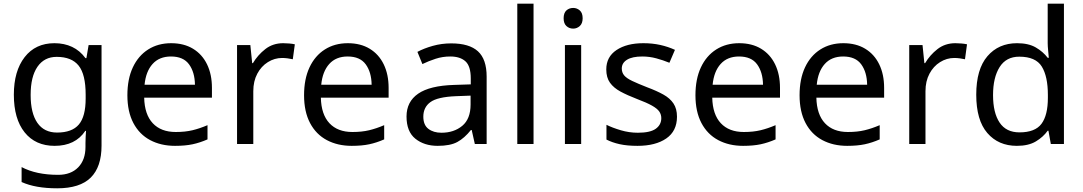

<svg xmlns="http://www.w3.org/2000/svg" viewBox="-20 -780 5868 1040"><path d="M275 -546Q328 -546 370.5 -526Q413 -506 443 -465H448L460 -536H530V9Q530 124 471.5 182Q413 240 290 240Q172 240 97 206V125Q176 167 295 167Q364 167 403.5 126.5Q443 86 443 16V-5Q443 -17 444 -39.5Q445 -62 446 -71H442Q388 10 276 10Q172 10 113.5 -63Q55 -136 55 -267Q55 -395 113.5 -470.5Q172 -546 275 -546ZM287 -472Q220 -472 183 -418.5Q146 -365 146 -266Q146 -167 182.5 -114.5Q219 -62 289 -62Q370 -62 407 -105.5Q444 -149 444 -246V-267Q444 -377 406 -424.5Q368 -472 287 -472Z M907 -546Q976 -546 1025.5 -516Q1075 -486 1101.5 -431.5Q1128 -377 1128 -304V-251H761Q763 -160 807.5 -112.5Q852 -65 932 -65Q983 -65 1022.5 -74.5Q1062 -84 1104 -102V-25Q1063 -7 1023 1.5Q983 10 928 10Q852 10 793.5 -21Q735 -52 702.5 -113.5Q670 -175 670 -264Q670 -352 699.5 -415Q729 -478 782.5 -512Q836 -546 907 -546ZM906 -474Q843 -474 806.5 -433.5Q770 -393 763 -321H1036Q1035 -389 1004 -431.5Q973 -474 906 -474Z M1514 -546Q1529 -546 1546.5 -544.5Q1564 -543 1577 -540L1566 -459Q1553 -462 1537.5 -464Q1522 -466 1508 -466Q1467 -466 1431 -443.5Q1395 -421 1373.5 -380.5Q1352 -340 1352 -286V0H1264V-536H1336L1346 -438H1350Q1376 -482 1417 -514Q1458 -546 1514 -546Z M1864 -546Q1933 -546 1982.5 -516Q2032 -486 2058.5 -431.5Q2085 -377 2085 -304V-251H1718Q1720 -160 1764.5 -112.5Q1809 -65 1889 -65Q1940 -65 1979.5 -74.5Q2019 -84 2061 -102V-25Q2020 -7 1980 1.5Q1940 10 1885 10Q1809 10 1750.5 -21Q1692 -52 1659.5 -113.5Q1627 -175 1627 -264Q1627 -352 1656.5 -415Q1686 -478 1739.5 -512Q1793 -546 1864 -546ZM1863 -474Q1800 -474 1763.5 -433.5Q1727 -393 1720 -321H1993Q1992 -389 1961 -431.5Q1930 -474 1863 -474Z M2424 -545Q2522 -545 2569 -502Q2616 -459 2616 -365V0H2552L2535 -76H2531Q2496 -32 2457.5 -11Q2419 10 2351 10Q2278 10 2230 -28.5Q2182 -67 2182 -149Q2182 -229 2245 -272.5Q2308 -316 2439 -320L2530 -323V-355Q2530 -422 2501 -448Q2472 -474 2419 -474Q2377 -474 2339 -461.5Q2301 -449 2268 -433L2241 -499Q2276 -518 2324 -531.5Q2372 -545 2424 -545ZM2450 -259Q2350 -255 2311.5 -227Q2273 -199 2273 -148Q2273 -103 2300.5 -82Q2328 -61 2371 -61Q2439 -61 2484 -98.5Q2529 -136 2529 -214V-262Z M2870 0H2782V-760H2870Z M3085 -737Q3105 -737 3120.5 -723.5Q3136 -710 3136 -681Q3136 -653 3120.5 -639Q3105 -625 3085 -625Q3063 -625 3048 -639Q3033 -653 3033 -681Q3033 -710 3048 -723.5Q3063 -737 3085 -737ZM3128 -536V0H3040V-536Z M3647 -148Q3647 -70 3589 -30Q3531 10 3433 10Q3377 10 3336.5 1Q3296 -8 3265 -24V-104Q3297 -88 3342.5 -74.5Q3388 -61 3435 -61Q3502 -61 3532 -82.5Q3562 -104 3562 -140Q3562 -160 3551 -176Q3540 -192 3511.5 -208Q3483 -224 3430 -244Q3378 -264 3341 -284Q3304 -304 3284 -332Q3264 -360 3264 -404Q3264 -472 3319.5 -509Q3375 -546 3465 -546Q3514 -546 3556.5 -536.5Q3599 -527 3636 -510L3606 -440Q3572 -454 3535 -464Q3498 -474 3459 -474Q3405 -474 3376.5 -456.5Q3348 -439 3348 -409Q3348 -387 3361 -371.5Q3374 -356 3404.5 -341.5Q3435 -327 3486 -307Q3537 -288 3573 -268Q3609 -248 3628 -219.5Q3647 -191 3647 -148Z M3984 -546Q4053 -546 4102.5 -516Q4152 -486 4178.5 -431.5Q4205 -377 4205 -304V-251H3838Q3840 -160 3884.5 -112.5Q3929 -65 4009 -65Q4060 -65 4099.5 -74.5Q4139 -84 4181 -102V-25Q4140 -7 4100 1.5Q4060 10 4005 10Q3929 10 3870.5 -21Q3812 -52 3779.5 -113.5Q3747 -175 3747 -264Q3747 -352 3776.5 -415Q3806 -478 3859.5 -512Q3913 -546 3984 -546ZM3983 -474Q3920 -474 3883.5 -433.5Q3847 -393 3840 -321H4113Q4112 -389 4081 -431.5Q4050 -474 3983 -474Z M4548 -546Q4617 -546 4666.5 -516Q4716 -486 4742.5 -431.5Q4769 -377 4769 -304V-251H4402Q4404 -160 4448.5 -112.5Q4493 -65 4573 -65Q4624 -65 4663.5 -74.5Q4703 -84 4745 -102V-25Q4704 -7 4664 1.5Q4624 10 4569 10Q4493 10 4434.5 -21Q4376 -52 4343.5 -113.5Q4311 -175 4311 -264Q4311 -352 4340.5 -415Q4370 -478 4423.5 -512Q4477 -546 4548 -546ZM4547 -474Q4484 -474 4447.5 -433.5Q4411 -393 4404 -321H4677Q4676 -389 4645 -431.5Q4614 -474 4547 -474Z M5155 -546Q5170 -546 5187.5 -544.5Q5205 -543 5218 -540L5207 -459Q5194 -462 5178.5 -464Q5163 -466 5149 -466Q5108 -466 5072 -443.5Q5036 -421 5014.5 -380.5Q4993 -340 4993 -286V0H4905V-536H4977L4987 -438H4991Q5017 -482 5058 -514Q5099 -546 5155 -546Z M5488 10Q5388 10 5328 -59.5Q5268 -129 5268 -267Q5268 -405 5328.5 -475.5Q5389 -546 5489 -546Q5551 -546 5590.5 -523Q5630 -500 5655 -467H5661Q5660 -480 5657.5 -505.5Q5655 -531 5655 -546V-760H5743V0H5672L5659 -72H5655Q5631 -38 5591 -14Q5551 10 5488 10ZM5502 -63Q5587 -63 5621.5 -109.5Q5656 -156 5656 -250V-266Q5656 -366 5623 -419.5Q5590 -473 5501 -473Q5430 -473 5394.5 -416.5Q5359 -360 5359 -265Q5359 -169 5394.5 -116Q5430 -63 5502 -63Z"/></svg>

Font: Noto Sans Mongolian
Style: Regular
Weight: 400
Designer: Monotype Design Team
Foundry: Monotype Imaging Inc.
Version: Version 3.001; ttfautohint (v1.8.4.7-5d5b)